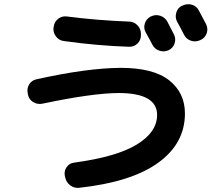

<svg xmlns="http://www.w3.org/2000/svg" viewBox="-20 -851 1040 916"><path d="M700.2 -772.5Q721.7 -783.2 744.1 -775.9Q766.6 -768.6 778.3 -748Q789.1 -728.5 810.5 -685.5Q820.3 -664.1 812.5 -642.6Q804.7 -621.1 784.2 -611.3Q761.7 -601.6 739.7 -609.4Q717.8 -617.2 707 -637.7Q703.1 -646.5 674.8 -697.3Q664.1 -716.8 670.9 -738.8Q677.7 -760.7 699.2 -772.5ZM928.7 -800.8Q961.9 -737.3 962.9 -736.3Q973.6 -714.8 966.3 -692.9Q959 -670.9 938.5 -661.1L934.6 -659.2Q913.1 -649.4 891.1 -656.7Q869.1 -664.1 858.4 -684.6Q853.5 -694.3 842.3 -715.8Q831.1 -737.3 825.2 -747.1Q814.5 -766.6 820.8 -790Q827.1 -813.5 847.7 -823.2L850.6 -824.2Q872.1 -835 895 -828.6Q918 -822.3 928.7 -800.8ZM113.3 -399.4 112.3 -405.3Q107.4 -428.7 119.1 -448.2Q130.9 -467.8 154.3 -472.7Q395.5 -526.4 555.7 -527.3Q711.9 -527.3 787.1 -467.8Q862.3 -408.2 862.3 -309.6Q862.3 -167 734.9 -74.7Q607.4 17.6 358.4 44.9Q334 47.9 314.9 33.2Q295.9 18.6 291 -4.9L289.1 -12.7Q285.2 -35.2 297.9 -53.7Q310.5 -72.3 334 -75.2Q536.1 -102.5 632.8 -161.6Q729.5 -220.7 729.5 -302.7Q729.5 -406.2 548.8 -407.2Q422.9 -407.2 182.6 -356.4Q159.2 -351.6 138.7 -363.8Q118.2 -376 113.3 -399.4ZM298.8 -772.5Q441.4 -753.9 596.7 -748Q620.1 -747.1 636.2 -730Q652.3 -712.9 652.3 -690.4V-682.6Q652.3 -659.2 635.7 -643.1Q619.1 -627 595.7 -627.9Q444.3 -632.8 284.2 -655.3Q260.7 -658.2 246.6 -677.7Q232.4 -697.3 235.4 -719.7L236.3 -723.6Q239.3 -747.1 257.3 -761.2Q275.4 -775.4 298.8 -772.5Z"/></svg>

Font: Rounded Mgen+ 1m bold
Style: Bold
Weight: 700
Designer: [Source Han Sans]
Ryoko NISHIZUKA  (kana & ideographs); Paul D. Hunt (Latin, Greek & Cyrillic); Wenlong ZHANG  (bopomofo
Version: Version 1.059.20150602